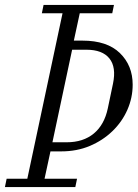

<svg xmlns="http://www.w3.org/2000/svg" viewBox="-42 -760 562 780"><path d="M-22 0 -15 -34H69L212 -706H128L135 -740H421L414 -706H282L258 -595H293Q393 -595 445 -544.5Q497 -494 497 -416Q497 -363 475.5 -314Q454 -265 414.5 -227Q375 -189 322.5 -167Q270 -145 207 -145H163L139 -34H271L264 0ZM171 -182H229Q296 -182 339 -217.5Q382 -253 396 -320L417 -420Q431 -487 402.5 -522.5Q374 -558 309 -558H251Z"/></svg>

Font: Xanh Mono
Style: Italic
Weight: 400
Italic angle: -12°
Monospace: yes
Designer: Lam Bao, Duy Dao
Foundry: Yellow Type Foundry
Version: Version 3.101; ttfautohint (v1.8.3)